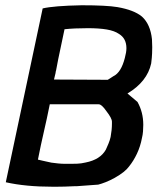

<svg xmlns="http://www.w3.org/2000/svg" viewBox="-20 -701 613 729"><path d="M142 -669Q184 -679 290 -681Q385 -681 426 -674Q489 -663 519 -638Q551 -609 557 -552Q558 -537 558 -522Q558 -514 557.5 -498.5Q557 -483 554 -460Q539 -391 464 -346L502 -314Q524 -275 524 -227Q524 -215 523 -202Q522 -189 519 -177Q513 -145 500 -117.5Q487 -90 470 -69Q455 -48 416 -26Q398 -16 381.5 -9.5Q365 -3 353 0Q346 0 271 6H263Q243 7 226 7.5Q209 8 193 8Q187 8 181 8Q77 8 2 -9ZM389 -398Q390 -399 394 -401Q397 -403 401 -405.5Q405 -408 411 -412Q440 -426 454 -481Q460 -503 460 -518Q460 -555 432 -572Q415 -584 385.5 -589Q356 -594 314 -594Q288 -594 266 -593Q244 -592 225 -590L201 -476L193 -434Q192 -432 191.5 -428.5Q191 -425 191 -424L185 -399ZM382 -133Q387 -144 392 -156Q397 -168 400 -181Q405 -208 405 -231Q405 -235 405 -239Q405 -252 384 -279Q366 -305 355 -305H169Q158 -250 146.5 -200.5Q135 -151 124 -95Q132 -93 141 -91Q150 -89 159 -87L173 -84H171Q186 -82 200 -80.5Q214 -79 227 -79Q239 -79 250 -79Q260 -79 274 -79.5Q288 -80 305 -84Q361 -95 382 -133Z"/></svg>

Font: New Athena Unicode
Style: Bold Italic
Weight: 700
Designer: J. Rusten 1997; rev. by R. Hancock 2001, 2002, rev. by D. Mastronarde 2002-2021
Foundry: Society for Classical Studies (formerly American Philological Association)
Version: Version 5.008